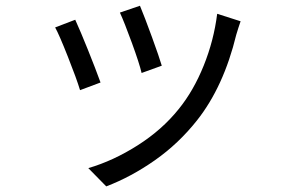

<svg xmlns="http://www.w3.org/2000/svg" viewBox="-20 -582 1017 674"><path d="M547.9 -351.4 477.1 -325.8Q469.4 -359.1 442.9 -431.7Q416.4 -504.3 400.9 -537.8L471.3 -561.8Q487.2 -523.8 513.2 -452.5Q539.2 -381.1 547.9 -351.4ZM809.4 -460.2Q765.1 -277.5 671.3 -159.1Q607.1 -78 523.8 -19.5Q440.6 38.9 353 72.3L290 8.2Q378.1 -17.6 463.5 -72Q549 -126.3 607.4 -199.2Q659.5 -263.4 695.1 -351.7Q730.7 -439.9 742.4 -533.6L824.6 -507.3Q817 -485.7 809.4 -460.2ZM332.9 -292.4 261 -265.5Q248.8 -306 218.1 -383.4Q187.5 -460.8 173.6 -485.7L244.1 -512.7Q262.5 -472.4 288.9 -406.6Q315.4 -340.7 332.9 -292.4Z"/></svg>

Font: Min Sans VF VF
Style: Regular
Weight: 400
Designer: Jinseong-Kim, NotoSansCJK, Nunito
Foundry: Jinseong-Kim
Version: Version 1.420;Glyphs 3.1.2 (3151)